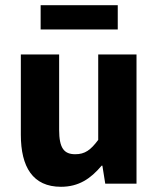

<svg xmlns="http://www.w3.org/2000/svg" viewBox="-20 -705 608 737"><path d="M214 12C282 12 328 -19 370 -69H373L384 0H504V-496H357V-168C328 -129 306 -113 269 -113C226 -113 207 -136 207 -207V-496H60V-188C60 -64 106 12 214 12ZM136 -592H432V-685H136Z"/></svg>

Font: Giro Sans Regular
Style: Bold
Weight: 700
Designer: Paul D. Hunt
Foundry: Adobe Systems Incorporated
Version: Version 1.000;PS 1.0;hotconv 1.0.88;makeotf.lib2.5.647800